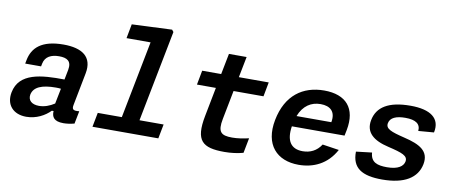

<svg xmlns="http://www.w3.org/2000/svg" viewBox="-68 -1064 3237 1364"><g transform="rotate(10 1550.0 -382.5)"><path d="M338.5 -539.5C180 -539.5 115.5 -475.5 98 -385L93 -359H207.5L211.5 -379.5C222 -432 265.5 -452 322 -452C378.5 -452 414 -433.5 401.5 -367.5L387.5 -296C221.5 -298.5 61 -286.5 33 -141C15.5 -50 70.5 12 165 12C237.5 12 299 -22.5 337.5 -62H350C347.5 -20 364 11 433 11C456.5 11 482.5 7.5 512 0L530 -92C485.5 -87.5 476 -96.5 482.5 -130L528 -365C552 -488.5 471.5 -539.5 338.5 -539.5ZM167 -148.5C178.5 -204.5 236 -229 338 -229C350.5 -229 362.5 -228.5 374 -227L352 -116.5C318 -94.5 280.5 -80 241 -80C189 -80 159.5 -106.5 167 -148.5Z M641.5 0H1116.5L1136.5 -103.5H962.5L1091 -762.5L1079 -777.5L790 -765L770.5 -662H944L835 -103.5H661.5Z M1595 13.5C1644 13.5 1690.5 7 1730.5 -4L1751.5 -112.5C1710.5 -103 1670 -96.5 1631.5 -96.5C1550.5 -96.5 1525 -119 1544 -216L1584.5 -424H1800.5L1820 -527.5H1604.5L1634 -678H1506.5L1477 -527.5H1340L1320.5 -424H1457L1416.5 -215C1380.5 -30.5 1435.5 13.5 1595 13.5Z M1911 -273C1875.5 -90 1972.5 12 2129.5 12C2236 12 2334.5 -32 2393.5 -141.5L2274 -159.5C2242.5 -110 2195.5 -88 2141.5 -88C2056.5 -88 2019.5 -143.5 2036 -249H2416L2424.5 -290.5C2455.5 -452 2376.5 -539.5 2219 -539.5C2065 -539.5 1946.5 -456 1911 -273ZM2056 -326.5C2087 -405.5 2143 -440 2210.5 -440C2280.5 -440 2322 -404 2307 -326.5Z M2842 -539.5C2683.5 -539.5 2601.5 -487 2583 -390.5C2565 -299.5 2627 -249.5 2736 -224.5C2840 -200 2882.5 -185 2874.5 -142.5C2867.5 -108 2831.5 -80 2751.5 -80C2682 -80 2634 -94.5 2629.5 -164.5L2515.5 -151C2513.5 -33 2586 12 2732 12C2893 12 2983.5 -45 3003.5 -146.5C3022 -243.5 2951 -281.5 2837.5 -308.5C2737 -333 2696 -348 2704 -390C2711.5 -430 2754 -448.5 2820 -448.5C2895.5 -448.5 2931 -423.5 2926 -372.5L3038 -381.5C3061 -486 2986 -539.5 2842 -539.5Z"/></g></svg>

Font: Monaspace Neon SemiBold
Style: Italic
Weight: 600
Italic angle: -11°
Designer: Riley Cran & the Lettermatic Team
Foundry: Lettermatic
Version: Version 1.200 (Monaspace Neon)